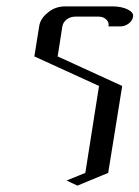

<svg xmlns="http://www.w3.org/2000/svg" viewBox="-20 -458 438 603"><path d="M87.9 -280.8 103 -375Q106.4 -399.9 130.9 -418.9Q153.3 -438 186 -438H331.1Q361.3 -438 380.4 -428.7Q400.4 -418.9 397.9 -405.8Q396 -392.6 383.8 -383.8Q372.1 -375 356.9 -375H320.8Q323.2 -388.2 313.5 -397Q304.2 -405.8 289.1 -405.8H216.8Q201.2 -405.8 189.5 -397Q178.2 -388.2 175.8 -375L161.1 -280.8L363.8 -188L319.8 85L223.1 125L189 108.9L248 85L291 -188Z"/></svg>

Font: Hhenum
Style: Italic
Weight: 400
Designer: T. Christopher White
Version: Version 1.0